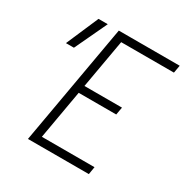

<svg xmlns="http://www.w3.org/2000/svg" viewBox="-160 -824 922 956"><g transform="rotate(30 301.0 -346.5)"><path d="M129.4 0 243.7 -649.4 251.5 -693.4H601.6L593.8 -649.4H290.5L241.2 -369.1H457L449.2 -325.2H233.4L184.1 -43.9H486.8L479.5 0ZM54.7 -507.8 134.8 -693.4H188L100.6 -507.8Z"/></g></svg>

Font: Cascadia Code NF ExtraLight
Style: Italic
Weight: 200
Italic angle: -10°
Monospace: yes
Designer: Aaron Bell
Foundry: Saja Typeworks
Version: Version 2404.023; ttfautohint (v1.8.4)